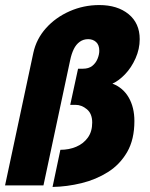

<svg xmlns="http://www.w3.org/2000/svg" viewBox="-30 -734 592 760"><path d="M209 -141Q243 -141 271.5 -153Q300 -165 317.5 -189Q335 -213 335 -249Q335 -284 314 -301.5Q293 -319 269 -319H248L279 -462H298Q321 -462 335 -473Q349 -484 356 -501Q363 -518 363 -533Q363 -556 350.5 -567.5Q338 -579 319 -579Q300 -579 285.5 -568.5Q271 -558 262 -539.5Q253 -521 248 -497L142 0H-10L102 -525Q114 -580 152 -622.5Q190 -665 245.5 -689.5Q301 -714 363 -714Q435 -714 479 -678Q523 -642 523 -579Q523 -540 506.5 -503Q490 -466 465 -440Q440 -414 415 -403Q457 -387 479.5 -348Q502 -309 502 -255Q502 -182 473.5 -132.5Q445 -83 397.5 -53Q350 -23 292.5 -9Q235 5 178 6Z"/></svg>

Font: Raleway Thin ExtraBold
Style: Italic
Weight: 800
Italic angle: -12°
Version: Version 4.026